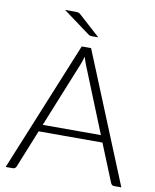

<svg xmlns="http://www.w3.org/2000/svg" viewBox="-95 -957 834 1030"><g transform="rotate(10 322.0 -442.5)"><path d="M637.5 0H598Q591 0 586.5 -3.8Q582 -7.5 579.5 -13.5L496 -219H148.5L65.5 -13.5Q63.5 -8 58.5 -4Q53.5 0 46.5 0H7.5L297 -707.5H348ZM164 -257H481L336.5 -614.5Q333 -623 329.5 -633.8Q326 -644.5 322.5 -656.5Q319 -644.5 315.5 -633.8Q312 -623 308.5 -614ZM231.5 -885Q243.5 -885 249.2 -882.8Q255 -880.5 262 -874L376 -771H340.5Q334.5 -771 330.5 -772Q326.5 -773 321.5 -777L175 -885Z"/></g></svg>

Font: Lato Light
Style: Regular
Weight: 300
Designer: Lukasz Dziedzic
Foundry: Lukasz Dziedzic
Version: Version 1.104; Western+Polish opensource